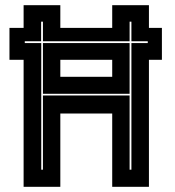

<svg xmlns="http://www.w3.org/2000/svg" viewBox="-20 -720 675 740"><path d="M71 0V-489.5H16.5V-612.5H71V-700H212.5V-612.5H412.5V-700H554V-612.5H604V-489.5H554V0H412.5V-282.5H212.5V0ZM139 -66H145.5V-352H479.5V-66H486.5V-554H549.5V-561H486.5V-636.5H479.5V-561H145.5V-636.5H138.5V-561H75.5V-554H139ZM145.5 -358.5V-554H479.5V-358.5ZM212.5 -424H412.5V-489.5H212.5Z"/></svg>

Font: Tourney ExtraBold
Style: Regular
Weight: 800
Designer: Tyler Finck
Foundry: Etcetera Type Co
Version: Version 1.015